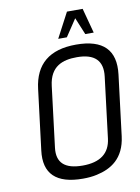

<svg xmlns="http://www.w3.org/2000/svg" viewBox="-92 -892 704 964"><g transform="rotate(-10 260.0 -410.0)"><path d="M518 -474C533 -597 472 -659 334 -659C198 -659 123 -597 108 -473L70 -166C55 -49 116 10 252 10C277 10 301 8 323 3C397 -13 466 -54 480 -166ZM327 -596C417 -596 458 -556 448 -476L410 -167C401 -92 351 -55 262 -55C171 -55 131 -92 140 -167L178 -476C190 -574 254 -596 327 -596ZM251 -703H295L353 -790L389 -703H432L398 -830H318Z"/></g></svg>

Font: Gamestation Condensed
Style: Italic
Weight: 400
Width: 3
Designer: Jonas Hecksher
Foundry: Jonas Hecksher, Playtypeª, e-types AS
Version: Version 1.003